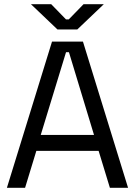

<svg xmlns="http://www.w3.org/2000/svg" viewBox="-20 -899 646 919"><path d="M13 0 229 -700H377L593 0H506L452 -177H154L100 0ZM430 -253 310 -649H296L175 -253ZM255 -758 128 -879H225L296 -806H309L380 -879H477L350 -758Z"/></svg>

Font: Space Grotesk Frontify
Style: Regular
Weight: 400
Designer: Florian Karsten
Version: Version 2.000